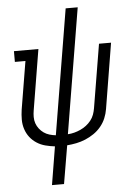

<svg xmlns="http://www.w3.org/2000/svg" viewBox="-61 -781 723 1032"><g transform="rotate(-5 300.0 -265.0)"><path d="M177 205 211 -1Q185 -4 160 -10.5Q135 -17 113.5 -31Q92 -45 77 -64.5Q62 -84 54 -108.5Q46 -133 46 -159.5Q46 -186 50 -213L93 -472H36V-530H168L114 -203Q111 -186 111 -168Q111 -150 116.5 -134Q122 -118 132.5 -104.5Q143 -91 156.5 -81.5Q170 -72 186.5 -67Q203 -62 221 -60L333 -735H398L286 -60Q304 -61 321 -65.5Q338 -70 354.5 -77.5Q371 -85 385.5 -96Q400 -107 411.5 -121.5Q423 -136 429 -152.5Q435 -169 438 -187L495 -530H560L502 -177Q498 -152 488 -128Q478 -104 461 -83.5Q444 -63 422 -48Q400 -33 376 -23Q352 -13 327 -8Q302 -3 277 -1L242 205Z"/></g></svg>

Font: Iosevka Slab Light Extended
Style: Italic
Weight: 300
Width: 7
Italic angle: -9°
Monospace: yes
Designer: Belleve Invis
Foundry: Belleve Invis
Version: Version 11.1.0; ttfautohint (v1.8.3)